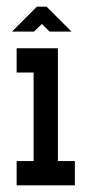

<svg xmlns="http://www.w3.org/2000/svg" viewBox="-20 -557 275 577"><path d="M195 -462 120 -537H91L16 -462H82L106 -485L129 -462ZM205 0V-73H154V-412H30V-339H81V-73H30V0Z"/></svg>

Font: Venice Serif Bold
Style: Regular
Weight: 700
Designer: Bruno Pierini
Foundry: Unio | Creative Solutions
Version: Version 1.000;PS 001.000;hotconv 1.0.70;makeotf.lib2.5.58329